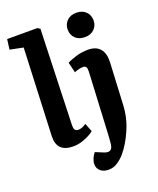

<svg xmlns="http://www.w3.org/2000/svg" viewBox="-178 -880 1000 1214"><g transform="rotate(-20 322.5 -272.5)"><path d="M98 -681 9 -699 18 -767H221L238 -756L217 -117Q216 -97 222 -85.5Q228 -74 248 -74Q270 -74 299 -94L321 -37Q311 -28 289 -16Q267 -4 238.5 5Q210 14 180 14Q69 14 73 -94ZM398 -692Q398 -727 421.5 -750.5Q445 -774 485 -774Q524 -774 548 -751Q572 -728 572 -692Q572 -656 548 -633Q524 -610 486 -610Q445 -610 421.5 -633Q398 -656 398 -692ZM565 -127Q561 -40 527 38Q493 116 448 169Q429 191 401.5 210Q374 229 340 229Q305 229 285 211Q265 193 265 166Q265 148 273 129Q281 110 294 94L345 115Q400 139 407 82Q410 57 411 34.5Q412 12 414 -23L433 -396Q434 -419 428 -428Q422 -437 408 -437Q396 -437 382 -434Q368 -431 349 -423L332 -493Q351 -504 391 -516.5Q431 -529 474 -529Q529 -529 555.5 -497Q582 -465 579 -406Z"/></g></svg>

Font: Literata 12pt
Style: Bold Italic
Weight: 700
Italic angle: -2°
Designer: Latin by Veronika Burian and Jose Scaglione. Greek by Irene Vlachou. Cyrillic by Vera Evstafieva
Foundry: TypeTogether
Version: Version 3.002